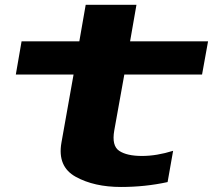

<svg xmlns="http://www.w3.org/2000/svg" viewBox="-20 -754 879 783"><path d="M473.5 8.5Q572 8.5 663.5 -11.5L686 -139Q619 -118 559 -118Q497.5 -118 466.2 -138.8Q435 -159.5 446 -222L487 -450H804L828.5 -585.5H510.5L536.5 -734.5H329.5L303.5 -585.5H68L44.5 -450H280L230.5 -172Q213.5 -74.5 288.8 -33Q364 8.5 473.5 8.5Z"/></svg>

Font: Anybody ExtraExpanded
Style: Bold Italic
Weight: 700
Width: 8
Italic angle: -10°
Version: Version 1.113;gftools[0.9.25]